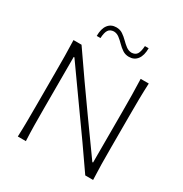

<svg xmlns="http://www.w3.org/2000/svg" viewBox="-212 -1104 1201 1263"><g transform="rotate(30 389.0 -473.0)"><path d="M103.5 0Q106 -62 106.4 -119.1Q106.9 -176.3 106.9 -243.7V-488.3Q106.9 -556.2 106.4 -613.3Q106 -670.4 103.5 -732.4H164.6Q234.4 -630.9 301 -535.9Q367.7 -440.9 433.6 -348.6L612.3 -99.1H617.7V-488.3Q617.7 -556.2 616.9 -613.3Q616.2 -670.4 613.8 -732.4H675.3Q672.4 -670.4 671.6 -613.3Q670.9 -556.2 670.9 -488.3V-243.7Q670.9 -176.3 671.6 -119.1Q672.4 -62 675.3 0H615.7Q557.1 -85.4 491.2 -179Q425.3 -272.5 344.2 -385.7L165.5 -637.2H160.2V-243.7Q160.2 -176.3 160.9 -119.1Q161.6 -62 164.6 0ZM473.6 -818.8Q445.8 -818.8 424.6 -833Q403.3 -847.2 385 -866Q366.7 -884.8 347.7 -899.4Q328.6 -914.1 305.7 -914.6Q277.8 -913.1 265.4 -894.5Q252.9 -876 250.5 -832.5H222.2Q222.2 -887.7 244.6 -917Q267.1 -946.3 307.1 -946.3Q335 -946.3 356 -932.1Q377 -918 395.3 -899.4Q413.6 -880.9 432.6 -866.5Q451.7 -852.1 474.6 -851.1Q503.4 -852.5 515.4 -871.3Q527.3 -890.1 530.3 -933.1H558.6Q558.6 -877.9 536.1 -848.4Q513.7 -818.8 473.6 -818.8Z"/></g></svg>

Font: Pinar-DS2-FD Light
Style: Regular
Weight: 300
Designer: Amin Abedi
Version: Version 2.000